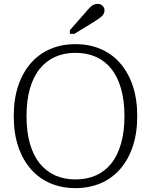

<svg xmlns="http://www.w3.org/2000/svg" viewBox="-20 -955 780 992"><path d="M370 17Q300 17 241.5 -7.5Q183 -32 140.5 -80Q98 -128 74.5 -197Q51 -266 51 -355Q51 -444 74.5 -513Q98 -582 140.5 -630Q183 -678 241.5 -702.5Q300 -727 370 -727Q440 -727 498.5 -702.5Q557 -678 599.5 -630Q642 -582 665.5 -513Q689 -444 689 -355Q689 -266 665.5 -197Q642 -128 599.5 -80Q557 -32 498.5 -7.5Q440 17 370 17ZM370 -28Q429 -28 476 -49Q523 -70 555.5 -111Q588 -152 605.5 -213.5Q623 -275 623 -355Q623 -435 605.5 -496.5Q588 -558 555.5 -599Q523 -640 476 -661Q429 -682 370 -682Q311 -682 264.5 -661Q218 -640 185 -599Q152 -558 134.5 -496.5Q117 -435 117 -355Q117 -275 134.5 -213.5Q152 -152 185 -111Q218 -70 264.5 -49Q311 -28 370 -28ZM421 -890 341 -799V-780H364L470 -845Q485 -855 496.5 -863Q508 -871 514 -880.5Q520 -890 520 -901Q520 -915 510 -925Q500 -935 484 -935Q472 -935 461.5 -929.5Q451 -924 441.5 -913.5Q432 -903 421 -890Z"/></svg>

Font: Roboto Serif SemiCondensed ExtraLight
Style: Regular
Weight: 250
Width: 4
Designer: Greg Gazdowicz
Foundry: Commercial Type
Version: Version 1.007